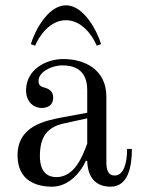

<svg xmlns="http://www.w3.org/2000/svg" viewBox="-20 -690 540 722"><path d="M96 -524 112 -518C128 -556 168 -614 228 -614C288 -614 328 -556 344 -518L360 -524C346 -572 296 -670 228 -670C160 -670 110 -572 96 -524ZM130 -103C130 -174 156 -212 221 -226L308 -245V-150C290 -101 260 -24 192 -24C169 -24 130 -33 130 -103ZM46 -106C46 -8 120 12 176 12C243 12 288 -50 303 -86L308 -84C310 -26 337 12 396 12C463 12 476 -66 476 -130H458C458 -81 447 -30 411 -30C389 -30 380 -47 380 -80V-326C380 -432 294 -468 218 -468C152 -468 78 -428 78 -350C78 -304 110 -284 136 -284C158 -284 180 -293 180 -323C180 -346 166 -356 143 -362C137 -363 130 -368 128 -372C125 -377 125 -381 125 -387C125 -417 170 -444 215 -444C268 -444 308 -421 308 -351V-266L216 -249C148 -236 46 -216 46 -106Z"/></svg>

Font: Old Standard
Style: Regular
Weight: 400
Designer: Alexey Kryukov <alexios@thessalonica.org.ru>
Version: Version 2.0